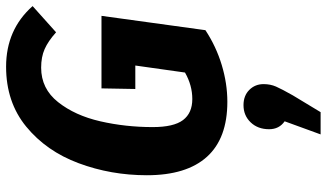

<svg xmlns="http://www.w3.org/2000/svg" viewBox="-241 -509 1072 630"><g transform="rotate(-90 295.0 -194.0)"><path d="M590 -623 504 -546Q475 -572 449 -583.5Q423 -595 388 -595Q319 -595 275 -539.5Q231 -484 212 -401Q193 -318 193 -229Q193 -160 216 -129.5Q239 -99 285 -99Q330 -99 372 -123L395 -286H318L320 -397H558L511 -56Q458 -21 397 -2.5Q336 16 276 16Q156 16 95.5 -51Q35 -118 35 -248Q35 -366 74.5 -472Q114 -578 194.5 -644Q275 -710 391 -710Q513 -710 590 -623ZM334 135Q334 157 326 175.5Q318 194 297 231L242 322H169L212 204Q186 186 186 153Q186 116 208.5 92.5Q231 69 265 69Q296 69 315 88Q334 107 334 135Z"/></g></svg>

Font: Fira Sans Condensed
Style: Bold Italic
Weight: 700
Width: 3
Italic angle: -8°
Designer: Carrois Corporate & Edenspiekermann AG
Foundry: Carrois Corporate GbR & Edenspiekermann AG
Version: Version 4.203